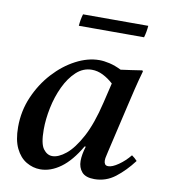

<svg xmlns="http://www.w3.org/2000/svg" viewBox="-77 -722 705 800"><g transform="rotate(10 275.5 -322.0)"><path d="M146 11Q115 11 87 -5.5Q59 -22 42 -57Q25 -92 25 -147Q25 -215 51 -275Q77 -335 119 -381Q161 -427 211.5 -453.5Q262 -480 311 -480Q330 -480 354 -474.5Q378 -469 404 -456Q425 -459 447.5 -462Q470 -465 494 -469L497 -465Q485 -423 476 -385.5Q467 -348 458 -309L412 -111Q411 -104 408 -93Q405 -82 405 -72Q405 -63 409 -57Q413 -51 423 -51Q440 -51 466 -69Q492 -87 513 -113Q526 -104 536 -93Q502 -48 463 -18Q424 12 375 12Q338 12 322 -6.5Q306 -25 306 -53Q306 -80 317 -115H312Q275 -51 232.5 -20Q190 11 146 11ZM378 -393Q357 -412 334 -423.5Q311 -435 287 -435Q250 -435 221 -408Q192 -381 172 -338.5Q152 -296 142 -247.5Q132 -199 132 -155Q132 -95 148 -73.5Q164 -52 186 -52Q212 -52 243.5 -77.5Q275 -103 305.5 -159.5Q336 -216 358 -309ZM210 -656H486Q484 -630 477 -606H201Q203 -633 210 -656Z"/></g></svg>

Font: Tiro Bangla
Style: Italic
Weight: 400
Italic angle: -11°
Designer: Bangla: John Hudson & Fiona Ross, assisted by Neelakash Kshetrimayum. Latin: John Hudson with Paul Hanslow, assisted by 
Foundry: Tiro Typeworks Ltd.
Version: Version 1.60